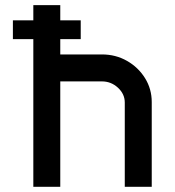

<svg xmlns="http://www.w3.org/2000/svg" viewBox="-20 -714 668 734"><path d="M29.3 -636.2H107.4V-694.3H210.4V-636.2H288.6V-564.5H210.4V-505.9H369.6Q422.4 -505.9 465.6 -481.2Q508.8 -456.5 534.4 -415.3Q560.1 -374 560.1 -323.7V0H457V-322.3Q457 -354.5 430.9 -378.7Q404.8 -402.8 369.6 -402.8H210.4V0H107.4V-564.5H29.3Z"/></svg>

Font: Anta
Style: Regular
Weight: 400
Designer: Sergej Lebedev
Foundry: Sergej Lebedev
Version: Version 1.000; ttfautohint (v1.8.4.7-5d5b)